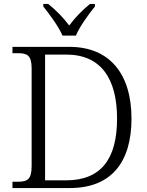

<svg xmlns="http://www.w3.org/2000/svg" viewBox="-20 -951 744 971"><path d="M296 -771H364C382 -816 429 -880 460 -918V-931H435C392 -896 360 -862 330 -822C300 -862 267 -896 224 -931H199V-918C230 -880 277 -816 296 -771ZM43 0H333C544 0 645 -132 645 -351C645 -578 534 -714 331 -714H43V-682H70C117 -682 140 -672 140 -605V-111C140 -42 117 -32 70 -32H43ZM314 -39H208V-675H315C490 -675 572 -554 572 -351C572 -147 491 -39 314 -39Z"/></svg>

Font: Noto Serif Lao Light
Style: Regular
Weight: 300
Designer: Monotype Design Team
Foundry: Monotype Imaging Inc.
Version: Version 2.003